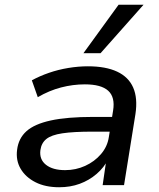

<svg xmlns="http://www.w3.org/2000/svg" viewBox="-20 -779 668 808"><path d="M229 9Q171 9 129.5 -12Q88 -33 67 -68.5Q46 -104 52 -149Q58 -197 91.5 -227Q125 -257 193.5 -272Q262 -287 372 -287H467L457 -225H369Q289 -225 242.5 -218Q196 -211 175 -194Q154 -177 150 -147Q145 -108 173.5 -85.5Q202 -63 254 -63Q299 -63 338.5 -81Q378 -99 405 -130.5Q432 -162 438 -202L456 -314Q465 -370 435.5 -397Q406 -424 337 -424Q287 -424 237 -411Q187 -398 139 -370L114 -441Q147 -459 186 -472.5Q225 -486 267.5 -493Q310 -500 350 -500Q425 -500 473 -477.5Q521 -455 540.5 -410.5Q560 -366 550 -299L502 0H412L428 -110H436Q418 -74 386.5 -47Q355 -20 315.5 -5.5Q276 9 229 9ZM331 -555 479 -759H584L403 -555Z"/></svg>

Font: Nunito Sans 10pt SemiExpanded Medium
Style: Italic
Weight: 500
Width: 6
Italic angle: -9°
Designer: Vernon Adams
Foundry: Vernon Adams
Version: Version 3.101;gftools[0.9.27]